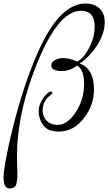

<svg xmlns="http://www.w3.org/2000/svg" viewBox="-42 -732 613 1087"><path d="M546 -563Q532 -502 483 -441Q440 -389 408 -373Q490 -343 490 -227Q490 -137 435 -66Q377 13 289 13Q266 13 240 5Q213 -5 195 -35Q177 -65 177 -101Q177 -122 185 -144Q200 -178 222 -199Q239 -216 245 -214Q262 -210 250 -198Q243 -193 229 -181Q205 -156 201 -123Q194 -83 217.5 -54Q241 -25 285 -25Q339 -25 386.5 -96.5Q434 -168 434 -256Q434 -338 395 -361Q352 -327 297 -330Q244 -334 249 -366Q250 -379 266.5 -390Q283 -401 307 -403Q343 -406 395 -384Q431 -400 462 -460Q494 -521 494 -581Q494 -671 416 -671Q284 -671 159 -351Q69 -120 56 88Q53 143 55 209Q58 260 56 275Q53 307 47 319Q37 336 9 335Q-22 331 -22 274Q-22 248 -15 207Q4 94 33 -18Q94 -260 174 -439Q288 -696 425 -711Q481 -717 516 -689Q551 -661 551 -606Q551 -588 546 -563Z"/></svg>

Font: GFS Solomos
Style: Regular
Weight: 400
Designer: George D. Matthiopoulos
Foundry: George D. Matthiopoulos
Version: Version 1.000